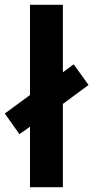

<svg xmlns="http://www.w3.org/2000/svg" viewBox="-41 -780 389 800"><path d="M84 0H221V-347L328 -426L266 -512L221 -479V-760H84V-384L-21 -307L40 -221L84 -252Z"/></svg>

Font: Noto Sans Lao Looped Condensed
Style: Bold
Weight: 700
Width: 3
Designer: Mark Frömberg, Ben Mitchell
Foundry: The Fontpad Ltd
Version: Version 1.002